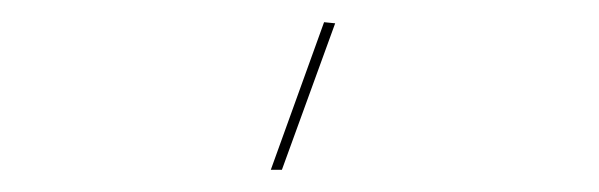

<svg xmlns="http://www.w3.org/2000/svg" viewBox="-20 -117 540 173"><path d="M272 -97 282 -96 234 36H224Z"/></svg>

Font: Bungee Hairline
Style: Regular
Weight: 400
Designer: David Jonathan Ross
Foundry: David Jonathan Ross
Version: Version 1.001;PS 1.0;hotconv 1.0.72;makeotf.lib2.5.5900